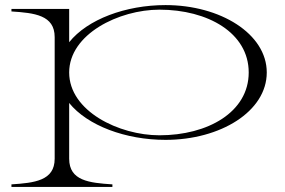

<svg xmlns="http://www.w3.org/2000/svg" viewBox="-20 -535 1121 755"><path d="M25 190V200H422V190C331 184 252 176 252 89V-130C324 -41 474 15 631 15C847 15 1029 -97 1029 -250C1029 -402 847 -515 631 -515C474 -515 324 -459 252 -369V-500H25V-490C115 -484 195 -476 195 -389V89C195 176 115 184 25 190ZM607 -3C448 -3 252 -98 252 -250C252 -401 448 -497 607 -497C797 -497 958 -406 958 -250C958 -94 797 -3 607 -3Z"/></svg>

Font: Sprat Extended Light
Style: Regular
Weight: 300
Width: 9
Designer: Ethan Nakache
Foundry: Collletttivo
Version: Version 2.000;Glyphs 3.2 (3217)